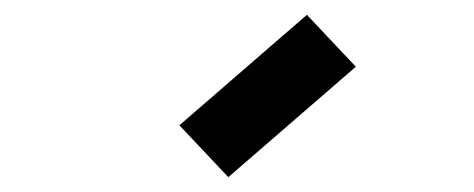

<svg xmlns="http://www.w3.org/2000/svg" viewBox="-20 -910 640 259"><path d="M288 -671 222 -741 394 -890 460 -820Z"/></svg>

Font: Victor Mono Thin
Style: Regular
Weight: 100
Monospace: yes
Designer: Rune Bjørnerås
Version: Version 1.561;gftools[0.9.30]